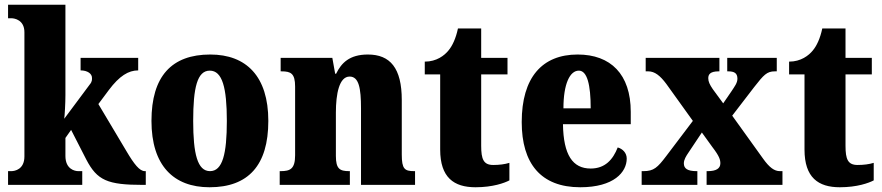

<svg xmlns="http://www.w3.org/2000/svg" viewBox="-20 -780 3722 810"><path d="M14 0H327V-58H310C296 -58 256 -66 256 -122V-198L280 -232L344 -107C390 -19 433 0 583 0H595V-58H591C569 -58 546 -87 513 -143L395 -341L439 -400C484 -460 522 -483 563 -483V-536H320V-483C349 -483 368 -469 368 -452C368 -447 370 -437 359 -424L251 -279C253 -294 256 -344 256 -378V-760H14V-703H28C41 -703 83 -696 83 -644V-120C83 -65 42 -58 28 -58H14Z M864 10C1027 10 1112 -82 1112 -270C1112 -458 1019 -550 867 -550C704 -550 619 -458 619 -270C619 -82 712 10 864 10ZM866 -58C813 -58 795 -131 795 -270C795 -410 812 -482 865 -482C918 -482 937 -410 937 -270C937 -131 919 -58 866 -58Z M1160 0H1456V-58H1453C1414 -58 1397 -67 1397 -122V-305C1397 -384 1411 -457 1455 -457C1494 -457 1503 -408 1503 -323V0H1731V-58H1727C1687 -58 1675 -67 1675 -128V-358C1675 -493 1626 -550 1532 -550C1454 -550 1420 -514 1398 -469H1394L1382 -536H1164V-479H1168C1207 -479 1225 -470 1225 -415V-125C1225 -67 1204 -58 1164 -58H1160Z M1986 10C2059 10 2108 -8 2129 -19V-93C2110 -87 2086 -84 2061 -84C2020 -84 2010 -108 2010 -165V-466H2121V-536H2010V-660H1912C1903 -617 1888 -586 1872 -567C1855 -546 1822 -520 1772 -520V-466H1837V-149C1837 -31 1895 10 1986 10Z M2428 10C2570 10 2624 -54 2624 -111C2624 -135 2607 -152 2586 -158C2566 -107 2533 -69 2472 -69C2396 -69 2357 -126 2355 -256H2641V-308C2641 -467 2556 -550 2417 -550C2267 -550 2181 -453 2181 -265C2181 -91 2261 10 2428 10ZM2472 -323H2357C2357 -426 2384 -482 2422 -482C2457 -482 2472 -423 2472 -323Z M2687 0H2922V-58H2919C2880 -58 2865 -69 2865 -91C2865 -106 2874 -121 2885 -137L2941 -221L2985 -160C3015 -121 3019 -106 3019 -91C3019 -69 3001 -58 2966 -58H2961V0H3281V-58H3270C3247 -58 3226 -73 3199 -111L3069 -292L3162 -413C3202 -464 3215 -479 3249 -479H3257V-536H3048V-479H3052C3077 -479 3091 -472 3091 -448C3091 -430 3079 -415 3066 -395L3031 -344L2987 -404C2974 -423 2968 -436 2968 -450C2968 -466 2976 -479 3012 -479H3015V-536H2704V-479H2715C2742 -479 2765 -461 2791 -426L2903 -270L2791 -122C2754 -73 2738 -58 2695 -58H2687Z M3523 10C3596 10 3645 -8 3666 -19V-93C3647 -87 3623 -84 3598 -84C3557 -84 3547 -108 3547 -165V-466H3658V-536H3547V-660H3449C3440 -617 3425 -586 3409 -567C3392 -546 3359 -520 3309 -520V-466H3374V-149C3374 -31 3432 10 3523 10Z"/></svg>

Font: Noto Serif Bengali Condensed Black
Style: Regular
Weight: 900
Width: 3
Designer: Juan Bruce, Universal Thirst, Indian Type Foundry and the Monotype Design Team.
Foundry: Monotype Imaging Inc.
Version: Version 2.003